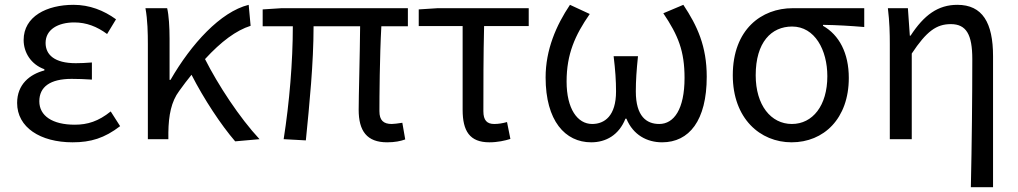

<svg xmlns="http://www.w3.org/2000/svg" viewBox="-20 -577 4221 796"><path d="M281 13C356 13 413 -4 478 -54L439 -115C388 -74 343 -60 290 -60C197 -60 143 -97 143 -157C143 -217 188 -250 277 -250C304 -250 330 -249 361 -247V-318C335 -316 315 -315 294 -315C206 -315 169 -350 169 -399C169 -455 221 -484 288 -484C338 -484 382 -467 424 -436L461 -497C410 -534 351 -557 285 -557C174 -557 78 -509 78 -411C78 -360 108 -310 164 -290V-285C103 -269 51 -227 51 -150C51 -49 147 13 281 13Z M1056 0C973 -89 884 -225 830 -332C897 -405 959 -451 1019 -470L1011 -557C894 -528 773 -395 687 -246H683V-416C683 -464 680 -514 673 -543H583C592 -495 593 -438 593 -394V0H678V-28C679 -99 690 -156 723 -200C740 -224 757 -246 774 -267C825 -167 897 -58 955 9Z M1585 13C1617 13 1641 8 1660 1L1648 -68C1627 -65 1614 -63 1604 -63C1570 -63 1553 -78 1553 -116C1553 -169 1554 -344 1561 -468H1671V-543H1147L1069 -538V-468H1194C1194 -321 1180 -153 1156 0L1248 5C1263 -146 1280 -315 1280 -468H1473C1472 -348 1467 -179 1467 -122C1467 -34 1501 13 1585 13Z M2009 13C2043 13 2074 6 2096 -1L2082 -71C2064 -66 2047 -63 2029 -63C1999 -63 1984 -78 1984 -116C1984 -226 1984 -346 1987 -469H2172V-543H1794L1716 -538V-469H1898V-122C1898 -34 1927 13 2009 13Z M2431 13C2492 13 2546 -17 2573 -85H2577C2605 -17 2663 13 2725 13C2837 13 2910 -77 2910 -259C2910 -385 2871 -470 2813 -557L2730 -522C2792 -430 2818 -365 2818 -254C2818 -124 2774 -63 2713 -63C2661 -63 2616 -94 2616 -198C2616 -243 2619 -286 2625 -344H2524C2531 -286 2534 -243 2534 -198C2534 -97 2487 -63 2435 -63C2374 -63 2329 -126 2329 -239C2329 -353 2364 -431 2425 -519L2343 -557C2286 -472 2242 -371 2242 -256C2242 -76 2323 13 2431 13Z M3262 13C3395 13 3499 -85 3499 -254C3499 -357 3459 -432 3392 -470V-474C3452 -473 3502 -470 3563 -465V-543H3266C3138 -543 3018 -456 3018 -265C3018 -86 3131 13 3262 13ZM3263 -63C3176 -63 3113 -141 3113 -265C3113 -402 3178 -467 3264 -467C3358 -467 3410 -370 3410 -261C3410 -139 3349 -63 3263 -63Z M4005 199H4097V-344C4097 -483 4053 -557 3949 -557C3869 -557 3811 -515 3755 -429H3752L3744 -543H3661C3668 -486 3669 -438 3669 -394V0H3760V-355C3821 -447 3862 -477 3922 -477C3986 -477 4011 -434 4011 -332C4011 -175 4009 22 4005 199Z"/></svg>

Font: Source Han Sans CN Regular
Style: Regular
Weight: 400
Designer: Ryoko NISHIZUKA (kana & ideographs); Paul D. Hunt (Latin, Greek & Cyrillic); Wenlong ZHANG (bopomofo); Sandoll Communica
Foundry: Adobe Systems Incorporated
Version: Version 1.004;PS 1.004;hotconv 1.0.82;makeotf.lib2.5.63406